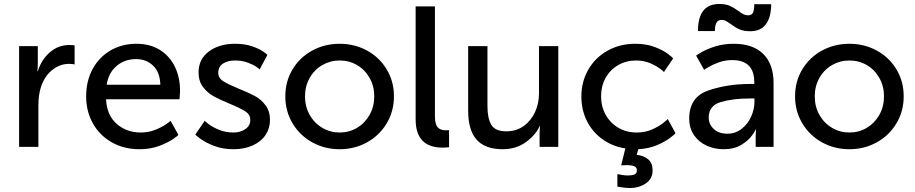

<svg xmlns="http://www.w3.org/2000/svg" viewBox="-20 -738 4601 965"><path d="M170 -506V-418Q170 -403 169 -393Q168 -383 168 -380H170Q188 -438 230.5 -475Q273 -512 330 -512Q339 -512 346 -511Q353 -510 355 -510V-414Q353 -415 345.5 -416Q338 -417 327 -417Q280 -417 241 -385Q202 -353 185 -298Q173 -259 173 -207V0H76V-506Z M666 -518Q735 -518 784.5 -486.5Q834 -455 859.5 -401.5Q885 -348 885 -281Q885 -269 883.5 -256.5Q882 -244 882 -239H513Q517 -159 566.5 -115.5Q616 -72 687 -72Q726 -72 759 -85Q792 -98 814.5 -113.5Q837 -129 837 -131L877 -60Q877 -58 849.5 -39Q822 -20 778.5 -4Q735 12 681 12Q603 12 542 -22.5Q481 -57 447 -117.5Q413 -178 413 -253Q413 -332 446 -392Q479 -452 536.5 -485Q594 -518 666 -518ZM664 -441Q607 -441 566.5 -407Q526 -373 516 -312H786Q784 -375 749.5 -408Q715 -441 664 -441Z M1154 -72Q1188 -72 1213 -89Q1238 -106 1238 -135Q1238 -162 1213.5 -178Q1189 -194 1136 -216Q1085 -237 1054 -254Q1023 -271 1000.5 -300.5Q978 -330 978 -374Q978 -441 1030 -479.5Q1082 -518 1161 -518Q1210 -518 1246.5 -505.5Q1283 -493 1303.5 -478.5Q1324 -464 1324 -462L1285 -389Q1285 -391 1268 -402.5Q1251 -414 1223.5 -424Q1196 -434 1160 -434Q1125 -434 1101 -418.5Q1077 -403 1077 -372Q1077 -346 1101 -330.5Q1125 -315 1178 -293Q1228 -273 1260 -256Q1292 -239 1314.5 -209Q1337 -179 1337 -135Q1337 -93 1314.5 -59.5Q1292 -26 1250 -7Q1208 12 1154 12Q1099 12 1056.5 -4.5Q1014 -21 988 -40Q962 -59 962 -62L1009 -131Q1009 -129 1029.5 -113.5Q1050 -98 1082.5 -85Q1115 -72 1154 -72Z M1687 -518Q1762 -518 1824.5 -484Q1887 -450 1923.5 -389.5Q1960 -329 1960 -254Q1960 -179 1923.5 -118Q1887 -57 1824.5 -22.5Q1762 12 1687 12Q1612 12 1549.5 -22.5Q1487 -57 1450.5 -118Q1414 -179 1414 -254Q1414 -329 1450.5 -389.5Q1487 -450 1549.5 -484Q1612 -518 1687 -518ZM1687 -72Q1735 -72 1774.5 -95.5Q1814 -119 1837.5 -160.5Q1861 -202 1861 -254Q1861 -305 1837.5 -346.5Q1814 -388 1774.5 -411Q1735 -434 1687 -434Q1640 -434 1600 -411Q1560 -388 1536.5 -346.5Q1513 -305 1513 -254Q1513 -202 1536.5 -160.5Q1560 -119 1600 -95.5Q1640 -72 1687 -72Z M2166 -706V-155Q2166 -113 2180 -98Q2194 -83 2220 -83Q2226 -83 2231 -83.5Q2236 -84 2237 -84V2Q2234 2 2225.5 3Q2217 4 2205 4Q2069 4 2069 -138V-706Z M2430 -506V-204Q2430 -143 2449.5 -110.5Q2469 -78 2525 -78Q2575 -78 2612 -104.5Q2649 -131 2669 -174.5Q2689 -218 2689 -269V-506H2786V0H2692V-67Q2692 -82 2693 -91.5Q2694 -101 2694 -104H2692Q2673 -60 2623.5 -24Q2574 12 2506 12Q2419 12 2376 -35.5Q2333 -83 2333 -182V-506Z M3188 12 3180 40Q3215 44 3237.5 62.5Q3260 81 3260 118Q3260 161 3225.5 184Q3191 207 3148 207Q3128 207 3108.5 204Q3089 201 3083 200V137Q3088 138 3104.5 141Q3121 144 3135 144Q3156 144 3168.5 139Q3181 134 3181 118Q3181 103 3167.5 97.5Q3154 92 3130 92L3102 93L3123 8Q3058 -2 3007.5 -38.5Q2957 -75 2929.5 -130.5Q2902 -186 2902 -253Q2902 -327 2936.5 -387.5Q2971 -448 3033 -483Q3095 -518 3173 -518Q3229 -518 3271.5 -501.5Q3314 -485 3338.5 -466Q3363 -447 3363 -444L3317 -376Q3317 -378 3297 -393Q3277 -408 3246 -421Q3215 -434 3177 -434Q3127 -434 3086.5 -410.5Q3046 -387 3023.5 -346Q3001 -305 3001 -254Q3001 -203 3024 -161.5Q3047 -120 3087.5 -96Q3128 -72 3180 -72Q3222 -72 3256.5 -87Q3291 -102 3313.5 -120Q3336 -138 3336 -140L3375 -69Q3375 -66 3350 -46.5Q3325 -27 3283.5 -9Q3242 9 3188 12Z M3749 -316H3771V-325Q3771 -436 3660 -436Q3625 -436 3594 -425Q3563 -414 3541 -401Q3519 -388 3519 -387L3479 -458Q3479 -460 3505.5 -475.5Q3532 -491 3574 -504.5Q3616 -518 3668 -518Q3764 -518 3816 -467Q3868 -416 3868 -320V0H3778V-48Q3778 -64 3779 -74.5Q3780 -85 3780 -88H3778Q3778 -83 3760 -57.5Q3742 -32 3706 -10Q3670 12 3616 12Q3571 12 3531.5 -6Q3492 -24 3468 -59Q3444 -94 3444 -142Q3444 -250 3539.5 -283Q3635 -316 3749 -316ZM3637 -66Q3676 -66 3707 -90Q3738 -114 3755 -151.5Q3772 -189 3772 -227V-243H3747Q3663 -243 3602.5 -225Q3542 -207 3542 -147Q3542 -114 3567 -90Q3592 -66 3637 -66ZM3595 -718Q3627 -718 3647.5 -709Q3668 -700 3691 -683Q3706 -672 3716.5 -666.5Q3727 -661 3739 -661Q3759 -661 3765 -675.5Q3771 -690 3771 -717H3856Q3856 -653 3830 -617Q3804 -581 3751 -581Q3718 -581 3696.5 -590.5Q3675 -600 3653 -617Q3636 -629 3627 -633.5Q3618 -638 3606 -638Q3573 -638 3573 -582H3488Q3488 -718 3595 -718Z M4249 -518Q4324 -518 4386.5 -484Q4449 -450 4485.5 -389.5Q4522 -329 4522 -254Q4522 -179 4485.5 -118Q4449 -57 4386.5 -22.5Q4324 12 4249 12Q4174 12 4111.5 -22.5Q4049 -57 4012.5 -118Q3976 -179 3976 -254Q3976 -329 4012.5 -389.5Q4049 -450 4111.5 -484Q4174 -518 4249 -518ZM4249 -72Q4297 -72 4336.5 -95.5Q4376 -119 4399.5 -160.5Q4423 -202 4423 -254Q4423 -305 4399.5 -346.5Q4376 -388 4336.5 -411Q4297 -434 4249 -434Q4202 -434 4162 -411Q4122 -388 4098.5 -346.5Q4075 -305 4075 -254Q4075 -202 4098.5 -160.5Q4122 -119 4162 -95.5Q4202 -72 4249 -72Z"/></svg>

Font: Museo Sans Medium
Style: Regular
Weight: 500
Designer: Jos Buivenga
Foundry: Jos Buivenga & Rosetta Type Foundry (extension, remastering)
Version: Version 3.600;PS 1.000;hotconv 1.0.88;makeotf.lib2.5.647800;